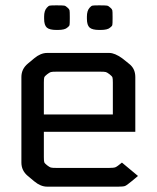

<svg xmlns="http://www.w3.org/2000/svg" viewBox="-20 -698 586 718"><path d="M436 -90 496 -40 472 -20Q454 -5 447.5 -2.5Q441 0 423 0H156Q132 0 108 -20L84 -40Q60 -60 60 -90V-410Q60 -440 84 -460L108 -480Q132 -500 156 -500H389Q409 -500 437 -480L462 -460Q486 -442 486 -410V-205H144V-111Q144 -96 145.5 -91.5Q147 -87 156 -80Q165 -73 170 -71.5Q175 -70 193 -70H387Q405 -70 411.5 -72.5Q418 -75 436 -90ZM402 -270V-389Q402 -404 400.5 -408.5Q399 -413 390 -420Q381 -427 376 -428.5Q371 -430 353 -430H193Q175 -430 170 -428.5Q165 -427 156 -420Q147 -413 145.5 -408.5Q144 -404 144 -389V-270ZM241 -636V-628Q241 -609 240 -604.5Q239 -600 232 -595Q223 -586 196 -586H191Q165 -586 155 -595Q145 -604 145 -628V-636Q145 -658 155 -669Q161 -676 166 -677Q171 -678 191 -678Q214 -678 220 -677Q226 -676 233 -669Q239 -664 240 -659.5Q241 -655 241 -636ZM401 -636V-628Q401 -609 400 -604.5Q399 -600 392 -595Q383 -586 356 -586H351Q325 -586 315 -595Q305 -604 305 -628V-636Q305 -658 315 -669Q321 -676 326 -677Q331 -678 351 -678Q374 -678 380 -677Q386 -676 393 -669Q399 -664 400 -659.5Q401 -655 401 -636Z"/></svg>

Font: Electrolize
Style: Regular
Weight: 400
Designer: Valery Zaveryaev
Foundry: Cyreal (www.cyreal.org)
Version: Version 1.002